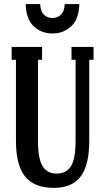

<svg xmlns="http://www.w3.org/2000/svg" viewBox="-20 -910 511 940"><path d="M106 -890.1H176.8Q178.2 -854 195.3 -837.9Q212.4 -821.8 236.8 -821.8Q261.2 -821.8 278.3 -837.9Q295.4 -854 296.9 -890.1H368.2Q366.7 -817.4 329.1 -781.7Q291.5 -746.1 236.8 -746.1Q182.1 -746.1 144.8 -781.7Q107.4 -817.4 106 -890.1ZM244.1 9.8Q148.4 9.8 103.3 -45.2Q58.1 -100.1 58.1 -221.2V-617.2H37.1V-680.2H186V-617.2H166V-221.2Q166 -132.8 188.5 -96.4Q210.9 -60.1 256.8 -60.1Q304.7 -60.1 327.4 -96.2Q350.1 -132.3 350.1 -221.2V-617.2H330.1V-680.2H438V-617.2H417V-221.2Q417 -100.6 374.5 -45.4Q332 9.8 244.1 9.8Z"/></svg>

Font: Margherita Bold
Style: Regular
Weight: 700
Designer: James Puckett
Foundry: Dunwich Type Founders
Version: Version 1.008;hotconv 1.0.109;makeotfexe 2.5.65596